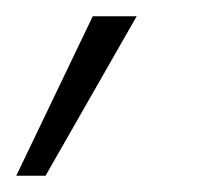

<svg xmlns="http://www.w3.org/2000/svg" viewBox="-94 -94 244 236"><path d="M-74 122 20 -74H74L-38 122Z"/></svg>

Font: DM Sans 20pt ExtraLight
Style: Italic
Weight: 250
Italic angle: -10°
Version: Version 4.004;gftools[0.9.30]